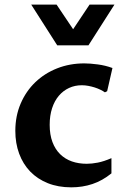

<svg xmlns="http://www.w3.org/2000/svg" viewBox="-20 -802 550 832"><path d="M462.9 -50.8Q423.8 -19 380.6 -4.6Q337.4 9.8 289.1 9.8Q231.9 9.8 187 -8.3Q142.1 -26.4 110.8 -58.8Q79.6 -91.3 63 -136.2Q46.4 -181.2 46.4 -234.9Q46.4 -299.3 69.6 -353.3Q92.8 -407.2 133.1 -445.8Q173.3 -484.4 227.8 -505.9Q282.2 -527.3 345.2 -527.3Q370.1 -527.3 403.3 -522.9Q436.5 -518.6 467.3 -507.3L444.3 -406.7L434.6 -401.9Q426.3 -407.7 414.8 -413.3Q403.3 -418.9 390.1 -423.1Q377 -427.2 362.8 -429.9Q348.6 -432.6 334.5 -432.6Q304.7 -432.6 279.3 -420.9Q253.9 -409.2 235.1 -387.2Q216.3 -365.2 205.8 -333.3Q195.3 -301.3 195.3 -261.2Q195.3 -218.3 207.3 -186.5Q219.2 -154.8 240.7 -133.8Q262.2 -112.8 291.5 -102.5Q320.8 -92.3 356 -92.3Q377.9 -92.3 404.1 -97.4Q430.2 -102.5 462.9 -116.7ZM476.1 -782.2 363.3 -605.5H228L115.2 -782.2H225.1L296.9 -675.3L368.2 -782.2Z"/></svg>

Font: Proza Libre
Style: SemiBold
Weight: 600
Designer: Jasper de Waard
Foundry: Jasper de Waard
Version: Version 1.000; ttfautohint (v1.4.1.8-43bc) -l 8 -r 50 -G 200